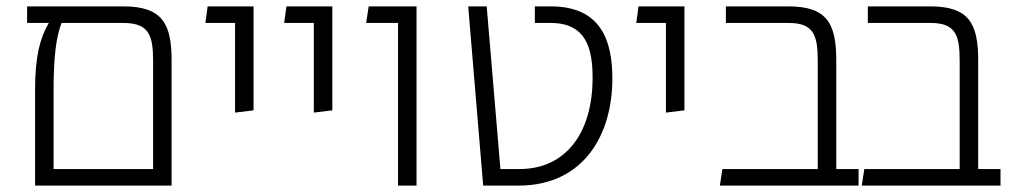

<svg xmlns="http://www.w3.org/2000/svg" viewBox="-20 -582 3182 602"><path d="M367 -562H65V-510H133C105 -462 90 -405 90 -300V0H518V-393C518 -506 490 -562 367 -562ZM148 -52V-296C148 -398 155 -464 173 -510H366C446 -510 460 -473 460 -392V-52Z M717 -229 775 -236V-562H631L624 -510H717Z M964 -229 1022 -236V-562H878L871 -510H964Z M1228 0H1286V-562H1136L1128 -510H1228Z M1495 0H1605C1811 0 1900 -160 1900 -336C1900 -455 1864 -562 1707 -562H1657V-510H1707C1821 -510 1838 -425 1838 -337C1838 -168 1756 -52 1609 -52H1549L1506 -562H1448Z M2068 -229 2126 -236V-562H1982L1975 -510H2068Z M2602 -52V-393C2602 -507 2574 -562 2452 -562H2256V-510H2453C2530 -510 2544 -473 2544 -392V-52H2245L2237 0H2672V-52Z M3047 -52V-393C3047 -507 3019 -562 2897 -562H2701V-510H2898C2975 -510 2989 -473 2989 -392V-52H2690L2682 0H3117V-52Z"/></svg>

Font: FiraGO Light
Style: Regular
Weight: 300
Designer: bBox Type
Foundry: bBox Type GmbH
Version: Version 1.001;PS 001.001;hotconv 1.0.88;makeotf.lib2.5.64775